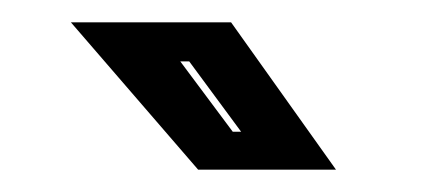

<svg xmlns="http://www.w3.org/2000/svg" viewBox="-20 -708 384 172"><path d="M281 -556H157.5L43.5 -688H187ZM196 -590 149.5 -653H141.5L188.5 -590Z"/></svg>

Font: Tourney Thin ExtraBold
Style: Italic
Weight: 800
Italic angle: -12°
Version: Version 1.015